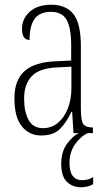

<svg xmlns="http://www.w3.org/2000/svg" viewBox="-20 -563 451 812"><path d="M154 10Q104 10 72.5 -28.5Q41 -67 41 -147Q41 -225 84.5 -263Q128 -301 218 -304L281 -307V-371Q281 -446 261.5 -479.5Q242 -513 195 -513Q149 -513 127 -484Q105 -455 105 -394Q73 -394 73 -441Q73 -484 106 -513.5Q139 -543 197 -543Q259 -543 290.5 -503.5Q322 -464 322 -367V-105Q322 -52 332.5 -38Q343 -24 371 -24H373V0H291L285 -90H282Q262 -47 234.5 -18.5Q207 10 154 10ZM162 -21Q198 -21 225 -43.5Q252 -66 267 -104.5Q282 -143 282 -191V-281L223 -278Q147 -275 114.5 -241Q82 -207 82 -146Q82 -90 101 -55.5Q120 -21 162 -21ZM323 229Q287 229 263 206Q239 183 239 130Q239 77 264.5 43.5Q290 10 314 0H351Q323 12 298.5 45.5Q274 79 274 126Q274 164 288 181.5Q302 199 326 199Q339 199 350 196.5Q361 194 374 186V216Q351 229 323 229Z"/></svg>

Font: Noto Serif ExtraCondensed ExtraLight
Style: Regular
Weight: 200
Width: 2
Designer: Monotype Design Team
Foundry: Monotype Imaging Inc.
Version: Version 2.015